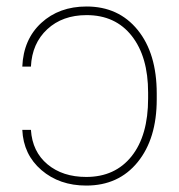

<svg xmlns="http://www.w3.org/2000/svg" viewBox="-20 -558 547 588"><path d="M74.7 -160.2Q79.1 -93.3 125.5 -54.7Q171.9 -16.1 244.1 -16.1Q332.5 -16.1 383.1 -79.6Q433.6 -143.1 433.6 -256.8V-274.4Q433.6 -384.3 383.5 -448Q333.5 -511.7 245.1 -511.7Q171.4 -511.7 124.8 -468.5Q78.1 -425.3 74.7 -354H48.3Q51.8 -437.5 106.4 -487.8Q161.1 -538.1 245.1 -538.1Q343.3 -538.1 401.6 -466.3Q460 -394.5 460 -271.5V-253.9Q460 -133.3 401.6 -61.5Q343.3 10.3 244.1 10.3Q162.1 10.3 106.9 -37.1Q51.8 -84.5 48.3 -160.2Z"/></svg>

Font: Roboto Thin
Style: Regular
Weight: 250
Designer: Google
Version: Version 2.134; 2016